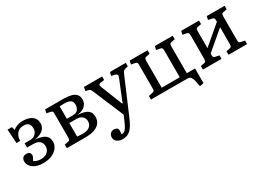

<svg xmlns="http://www.w3.org/2000/svg" viewBox="-16 -1241 3002 2190"><g transform="rotate(-30 1485.0 -145.5)"><path d="M229 14.2Q178.2 14.2 138.2 -1.5Q98.1 -17.1 74.5 -46.1Q50.8 -75.2 50.8 -112.8Q50.8 -137.7 65.9 -156.2Q81.1 -174.8 113.8 -174.8Q146 -174.8 157 -160.9Q168 -147 168 -127.9Q168 -116.7 161.9 -103.8Q155.8 -90.8 141.1 -64.9Q161.1 -50.8 185.1 -44.4Q209 -38.1 234.9 -38.1Q263.7 -38.1 289.8 -49.1Q315.9 -60.1 333 -83Q350.1 -106 350.1 -141.1Q350.1 -168.9 337.6 -189.5Q325.2 -210 300.5 -221.4Q275.9 -232.9 237.8 -232.9H159.2V-289.1H228Q279.8 -289.1 305.9 -318.6Q332 -348.1 332 -383.8Q332 -426.8 312.5 -448.5Q293 -470.2 247.1 -470.2Q210 -470.2 184.1 -453.6Q158.2 -437 144 -407.5Q129.9 -377.9 127.9 -337.9L80.1 -336.9L67.9 -521H126L137.2 -478Q156.2 -495.1 189.2 -508.1Q222.2 -521 266.1 -521Q314.9 -521 352.1 -507.6Q389.2 -494.1 410.2 -466.1Q431.2 -438 431.2 -396Q431.2 -362.8 414.1 -336.4Q397 -310.1 365 -292.5Q333 -274.9 288.1 -269V-267.1Q325.2 -263.2 362.1 -252.7Q398.9 -242.2 424.1 -216.6Q449.2 -190.9 449.2 -141.1Q449.2 -104 425.5 -68.6Q401.9 -33.2 353.5 -9.5Q305.2 14.2 229 14.2Z M548.3 0V-46.9L596.7 -56.2Q612.8 -59.1 617.7 -68.6Q622.6 -78.1 622.6 -104V-407.2Q622.6 -428.2 618.7 -437.5Q614.7 -446.8 597.7 -450.2L544.4 -460.9L554.7 -506.8H798.3Q851.6 -506.8 893.1 -496.3Q934.6 -485.8 958 -460.9Q981.4 -436 981.4 -391.1Q981.4 -343.3 947 -310.1Q912.6 -276.9 844.7 -268.1V-267.1Q887.7 -265.1 925 -255.1Q962.4 -245.1 986.6 -220.5Q1010.7 -195.8 1010.7 -147Q1010.7 -106 989.3 -72.5Q967.8 -39.1 919.7 -19.5Q871.6 0 789.6 0ZM797.4 -51.8Q829.6 -51.8 855.5 -62.5Q881.3 -73.2 896.5 -94.7Q911.6 -116.2 911.6 -148.9Q911.6 -181.2 886.7 -207.5Q861.8 -233.9 805.7 -233.9H715.8V-56.2Q735.8 -54.2 757.1 -53Q778.3 -51.8 797.4 -51.8ZM715.8 -290H796.4Q841.3 -290 862.1 -317.1Q882.8 -344.2 882.8 -379.9Q882.8 -422.9 856.2 -439.5Q829.6 -456.1 779.8 -456.1Q763.7 -456.1 746.6 -455.6Q729.5 -455.1 715.8 -453.1Z M1155.8 230Q1108.9 230 1080.8 208.5Q1052.7 187 1052.7 149.9Q1052.7 121.1 1071.3 102.1Q1089.8 83 1118.2 83Q1141.1 83 1155 92.5Q1168.9 102.1 1170.9 119.1Q1171.9 125 1170.9 138.9Q1169.9 152.8 1167 175.8Q1188 176.8 1204.6 167Q1221.2 157.2 1237.5 129.6Q1253.9 102.1 1275.9 50.8L1300.8 -6.8L1135.7 -398.9Q1123.5 -428.7 1116.2 -437.3Q1108.9 -445.8 1091.8 -450.2L1057.1 -458L1066.9 -506.8H1305.2V-460.9L1256.8 -454.1Q1238.8 -452.1 1232.9 -442.1Q1227.1 -432.1 1237.8 -403.8L1349.1 -124H1354L1464.8 -397Q1474.6 -419.9 1469.7 -432.9Q1464.8 -445.8 1441.9 -451.2L1397.9 -460.9L1408.2 -506.8H1617.2V-460L1580.1 -452.1Q1564 -448.2 1555.4 -439.2Q1546.9 -430.2 1533.2 -397.9L1339.8 55.2Q1318.8 105 1298.8 138.4Q1278.8 171.9 1257.3 191.9Q1235.8 211.9 1211.2 220.9Q1186.5 230 1155.8 230Z M2216.8 147 2205.1 86.9Q2198.2 52.7 2189.5 33.9Q2180.7 15.1 2168.2 7.6Q2155.8 0 2134.8 0H1656.7V-47.9L1707 -58.1Q1724.1 -61 1730.5 -69.1Q1736.8 -77.1 1736.8 -95.2V-407.2Q1736.8 -430.2 1731.9 -438.5Q1727.1 -446.8 1711.9 -450.2L1658.7 -460.9L1668.9 -506.8H1903.8V-460L1856 -451.2Q1839.8 -448.2 1835 -438.7Q1830.1 -429.2 1830.1 -402.8V-56.2H2067.9V-407.2Q2067.9 -430.2 2063 -438.5Q2058.1 -446.8 2043 -450.2L1989.7 -460.9L2000 -506.8H2234.9V-460L2187 -451.2Q2170.9 -448.2 2165.8 -438.7Q2160.6 -429.2 2160.6 -402.8V-56.2H2269V137.2Z M2340.3 0V-46.9L2388.7 -56.2Q2404.8 -59.1 2409.7 -68.6Q2414.6 -78.1 2414.6 -104V-407.2Q2414.6 -430.2 2409.7 -438.5Q2404.8 -446.8 2389.6 -450.2L2336.4 -460.9L2346.7 -506.8H2581.5V-460L2533.7 -451.2Q2517.6 -448.2 2512.7 -438.7Q2507.8 -429.2 2507.8 -402.8V-186L2751.5 -393.1V-407.2Q2751.5 -430.2 2746.6 -438.5Q2741.7 -446.8 2726.6 -450.2L2673.3 -460.9L2683.6 -506.8H2918.5V-460L2870.6 -451.2Q2854.5 -448.2 2849.6 -438.7Q2844.7 -429.2 2844.7 -402.8V-100.1Q2844.7 -77.1 2849.6 -68.6Q2854.5 -60.1 2869.6 -57.1L2922.4 -45.9V0H2677.7V-46.9L2725.6 -56.2Q2741.7 -59.1 2746.6 -68.6Q2751.5 -78.1 2751.5 -104V-320.8L2507.8 -113.8V-100.1Q2507.8 -77.1 2512.7 -68.6Q2517.6 -60.1 2532.7 -57.1L2585.4 -45.9V0Z"/></g></svg>

Font: Literata
Style: Regular
Weight: 400
Designer: Latin by Veronika Burian and Jose Scaglione. Greek by Irene Vlachou. Cyrillic by Vera Evstafieva.
Foundry: TypeTogether
Version: Version 3.002